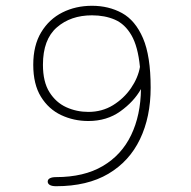

<svg xmlns="http://www.w3.org/2000/svg" viewBox="-20 -645 659 664"><path d="M298 -625Q356 -625 402 -599.8Q448 -574.5 474.5 -513Q501 -451.5 501 -342Q501 -240.5 464.2 -163.8Q427.5 -87 354.8 -44Q282 -1 174 -1Q160 -1 152.5 -5.2Q145 -9.5 145 -17Q145 -24.5 152.5 -28.5Q160 -32.5 174 -32.5Q270.5 -32.5 335.5 -70.8Q400.5 -109 433.5 -177.8Q466.5 -246.5 467.5 -337Q443 -293.5 396.2 -260Q349.5 -226.5 285.5 -226.5Q235 -226.5 191.5 -247Q148 -267.5 121.5 -310.5Q95 -353.5 95 -421Q95 -488 122.5 -533.5Q150 -579 196 -602Q242 -625 298 -625ZM128.5 -421Q128.5 -362 151 -326.2Q173.5 -290.5 209.2 -274.2Q245 -258 285.5 -258Q333 -258 370.8 -281.2Q408.5 -304.5 433 -340.2Q457.5 -376 464 -413.5Q457 -484.5 434.5 -523.2Q412 -562 377.2 -577Q342.5 -592 298 -592Q224.5 -592 176.5 -550.2Q128.5 -508.5 128.5 -421Z"/></svg>

Font: Sono ExtraLight
Style: Regular
Weight: 200
Designer: Tyler Finck
Foundry: Tyler Finck
Version: Version 2.112